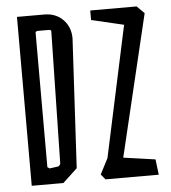

<svg xmlns="http://www.w3.org/2000/svg" viewBox="-51 -757 717 804"><g transform="rotate(-5 307.0 -355.0)"><path d="M274 -600 244 -57 183 0H50V-710H165Q213 -710 243.5 -679Q274 -648 274 -600ZM584 0 576 -65 442 -84 584 -679 553 -710H358V-670L494 -638L376 -88L342 -22L360 0ZM176 -644H131Q128 -644 125 -642Q122 -640 122 -638V-72L131 -66L168 -71Q177 -77 177 -84L188 -638Q188 -644 176 -644Z"/></g></svg>

Font: Bahiana
Style: Regular
Weight: 400
Designer: Pablo Cosgaya & Dani Raskovsky
Foundry: Pablo Cosgaya & Dani Raskovsky
Version: Version 1.005